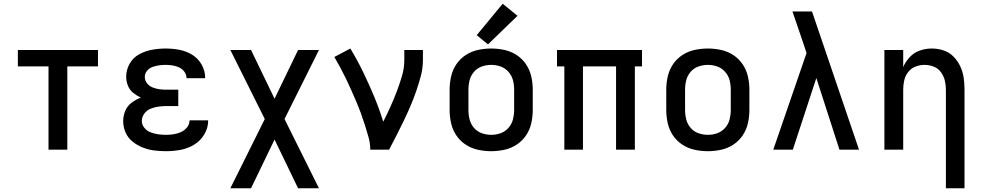

<svg xmlns="http://www.w3.org/2000/svg" viewBox="-20 -796 5224 1021"><path d="M238 0H338V-443H501V-530H75V-443H238Z M862 8Q901 8 939.5 1Q978 -6 1012 -26.5Q1046 -47 1066.5 -81.5Q1087 -116 1087 -155V-156H988Q988 -135 974.5 -118.5Q961 -102 942 -93.5Q923 -85 902.5 -82Q882 -79 862 -79Q841 -79 820.5 -82Q800 -85 780.5 -92.5Q761 -100 747.5 -116.5Q734 -133 734 -154Q735 -175 748 -192.5Q761 -210 781 -218Q801 -226 822 -229Q843 -232 864 -232H928V-319H864Q846 -319 827.5 -321.5Q809 -324 791.5 -331Q774 -338 762 -353Q750 -368 750 -387Q750 -405 762 -419.5Q774 -434 791 -440Q808 -446 825.5 -448.5Q843 -451 861 -451Q880 -451 898 -448Q916 -445 932.5 -437.5Q949 -430 960.5 -414.5Q972 -399 972 -380Q972 -380 972 -380H1071V-382Q1071 -419 1052.5 -452Q1034 -485 1002.5 -504.5Q971 -524 934.5 -531Q898 -538 861 -538Q825 -538 789 -531.5Q753 -525 720.5 -507.5Q688 -490 669.5 -457.5Q651 -425 651 -388Q651 -364 660 -341Q669 -318 688 -302.5Q707 -287 729 -277Q703 -267 680 -250Q657 -233 646 -206.5Q635 -180 635 -152Q635 -121 647.5 -92Q660 -63 685 -43Q710 -23 739 -11.5Q768 0 799 4Q830 8 862 8Z M1205 205H1315L1440 -54L1565 205H1676L1493 -163L1676 -530H1565L1440 -271L1315 -530H1205L1388 -163Z M1949 0H2049Q2069 -38 2088.5 -76Q2108 -114 2126.5 -152.5Q2145 -191 2162 -230.5Q2179 -270 2193 -310.5Q2207 -351 2218 -392.5Q2229 -434 2229 -477V-530H2130V-477Q2130 -434 2117.5 -391.5Q2105 -349 2089.5 -308.5Q2074 -268 2056 -228Q2038 -188 2018 -149Q1997 -217 1969.5 -283Q1942 -349 1911 -413Q1880 -477 1843 -538L1758 -493Q1775 -464 1790.5 -435Q1806 -406 1820.5 -376Q1835 -346 1848.5 -315.5Q1862 -285 1875 -254.5Q1888 -224 1899.5 -192.5Q1911 -161 1921 -129.5Q1931 -98 1940 -65.5Q1949 -33 1949 0Z M2592 8Q2627 8 2662 0.5Q2697 -7 2727 -26.5Q2757 -46 2777 -75.5Q2797 -105 2805 -140Q2813 -175 2813 -210V-320Q2813 -355 2805 -390Q2797 -425 2777 -454.5Q2757 -484 2727 -503.5Q2697 -523 2662 -530.5Q2627 -538 2592 -538Q2557 -538 2522 -530.5Q2487 -523 2457 -503.5Q2427 -484 2407 -454.5Q2387 -425 2379 -390Q2371 -355 2371 -320V-210Q2371 -175 2379 -140Q2387 -105 2407 -75.5Q2427 -46 2457 -26.5Q2487 -7 2522 0.5Q2557 8 2592 8ZM2592 -79Q2567 -79 2542.5 -87.5Q2518 -96 2501 -115.5Q2484 -135 2477.5 -160Q2471 -185 2471 -210V-320Q2471 -346 2477.5 -370.5Q2484 -395 2501 -414.5Q2518 -434 2542.5 -442.5Q2567 -451 2592 -451Q2618 -451 2642 -442.5Q2666 -434 2683.5 -414.5Q2701 -395 2707.5 -370.5Q2714 -346 2714 -320V-210Q2714 -185 2707.5 -160Q2701 -135 2683.5 -115.5Q2666 -96 2642 -87.5Q2618 -79 2592 -79ZM2575 -560 2732 -712 2653 -776 2515 -609Z M2981 0H3080V-443H3256V0H3356V-443H3394V-530H2942V-443H2981Z M3744 8Q3779 8 3814 0.5Q3849 -7 3879 -26.5Q3909 -46 3929 -75.5Q3949 -105 3957 -140Q3965 -175 3965 -210V-320Q3965 -355 3957 -390Q3949 -425 3929 -454.5Q3909 -484 3879 -503.5Q3849 -523 3814 -530.5Q3779 -538 3744 -538Q3709 -538 3674 -530.5Q3639 -523 3609 -503.5Q3579 -484 3559 -454.5Q3539 -425 3531 -390Q3523 -355 3523 -320V-210Q3523 -175 3531 -140Q3539 -105 3559 -75.5Q3579 -46 3609 -26.5Q3639 -7 3674 0.5Q3709 8 3744 8ZM3744 -79Q3719 -79 3694.5 -87.5Q3670 -96 3653 -115.5Q3636 -135 3629.5 -160Q3623 -185 3623 -210V-320Q3623 -346 3629.5 -370.5Q3636 -395 3653 -414.5Q3670 -434 3694.5 -442.5Q3719 -451 3744 -451Q3770 -451 3794 -442.5Q3818 -434 3835.5 -414.5Q3853 -395 3859.5 -370.5Q3866 -346 3866 -320V-210Q3866 -185 3859.5 -160Q3853 -135 3835.5 -115.5Q3818 -96 3794 -87.5Q3770 -79 3744 -79Z M4092 0H4196L4321 -381L4363 -251L4444 0H4548L4298 -735H4194Q4207 -697 4220 -659Q4233 -621 4246 -583L4269 -514Z M5010 205H5109V-320Q5109 -352 5104.5 -383Q5100 -414 5086.5 -443Q5073 -472 5050.5 -495Q5028 -518 4997.5 -528Q4967 -538 4935 -538Q4903 -538 4872 -527.5Q4841 -517 4818 -492.5Q4795 -468 4783 -439V-530H4683V0H4783V-320Q4783 -345 4788.5 -369Q4794 -393 4809.5 -413Q4825 -433 4848.5 -442Q4872 -451 4896 -451Q4921 -451 4944.5 -442Q4968 -433 4983 -413Q4998 -393 5004 -369Q5010 -345 5010 -320Z"/></svg>

Font: Iosevka Sparkle Medium
Style: Regular
Weight: 500
Designer: Belleve Invis
Foundry: Belleve Invis
Version: Version 4.5.0; ttfautohint (v1.8.3)